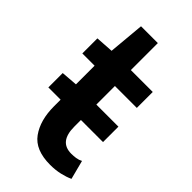

<svg xmlns="http://www.w3.org/2000/svg" viewBox="-207 -705 775 775"><g transform="rotate(45 180.5 -317.5)"><path d="M20 -206V-288L96 -294H332V-206ZM246 10Q161 10 125.5 -39.5Q90 -89 90 -168V-400H20V-486L96 -491L110 -645H206V-491H331V-400H206V-168Q206 -125 223 -103.5Q240 -82 275 -82Q288 -82 301 -84Q314 -86 326 -92L347 -11Q328 -2 302 4Q276 10 246 10Z"/></g></svg>

Font: Source Sans 3 SemiBold
Style: Regular
Weight: 600
Designer: Paul D. Hunt
Foundry: Adobe
Version: Version 3.046;hotconv 1.0.118;makeotfexe 2.5.65603